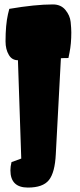

<svg xmlns="http://www.w3.org/2000/svg" viewBox="-20 -737 359 867"><path d="M106 110Q27 110 27 32Q27 15 32 -5L76 -21L61 -465Q34 -465 20 -489Q5 -514 5 -550Q5 -625 16 -673L22 -697Q139 -717 219 -717Q255 -717 275.5 -692Q296 -667 299 -638Q302 -609 302 -591Q302 -539 294 -500L289 -475Q266 -475 255 -474L232 -41Q228 42 201 76Q174 110 106 110Z"/></svg>

Font: Chela One
Style: Regular
Weight: 400
Designer: Miguel Hernandez
Foundry: LatinoType
Version: Version 1.001